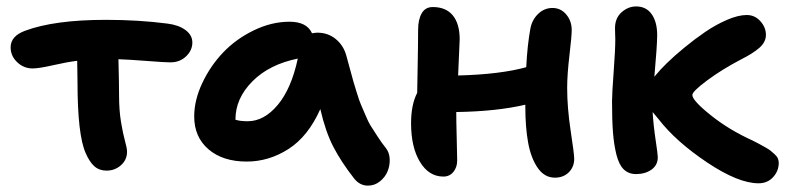

<svg xmlns="http://www.w3.org/2000/svg" viewBox="-20 -543 2461 600"><path d="M313 -9.8Q290.5 -9.8 275.1 -23.2Q259.8 -36.6 248 -64Q222.2 -120.6 222.2 -287.1Q222.2 -300.3 221.7 -322.3Q221.2 -344.2 221.2 -353Q189.5 -349.1 145.5 -339.1Q101.6 -329.1 82 -329.1Q54.2 -329.1 33.7 -348.6Q13.2 -368.2 13.2 -395Q13.2 -430.2 58.1 -446.8Q149.9 -481 311 -481Q413.6 -481 503.9 -469.2Q538.6 -464.8 559.8 -449Q581.1 -433.1 581.1 -410.2Q581.1 -385.7 561.5 -366.9Q542 -348.1 512.2 -348.1Q495.6 -348.1 439 -352.5Q382.3 -356.9 350.1 -357.9Q352.1 -283.7 352.1 -244.1Q352.1 -198.2 358.2 -161.6Q364.3 -125 370.6 -102.5Q377 -80.1 377 -68.8Q377 -43.5 357.9 -26.6Q338.9 -9.8 313 -9.8Z M751 -38.1Q676.3 -38.1 631.6 -76.4Q586.9 -114.7 586.9 -179.2Q586.9 -230 612.1 -283.4Q637.2 -336.9 677.5 -379.2Q717.8 -421.4 773.2 -448.2Q828.6 -475.1 884.8 -475.1Q939 -475.1 955.1 -439Q966.8 -440.9 971.7 -440.9Q1004.9 -440.9 1029.1 -421.1Q1053.2 -401.4 1062 -370.1Q1064 -363.8 1073.2 -329.1Q1082.5 -294.4 1084.5 -287.8Q1086.4 -281.2 1095 -253.4Q1103.5 -225.6 1107.9 -216.3Q1112.3 -207 1121.6 -184.3Q1130.9 -161.6 1139.4 -148.4Q1147.9 -135.3 1159.9 -116.5Q1171.9 -97.7 1186 -80.1Q1196.8 -66.4 1197.8 -46.1Q1198.7 -25.9 1191.2 -7.6Q1183.6 10.7 1167.2 23.9Q1150.9 37.1 1129.9 37.1Q1104.5 37.1 1086.9 15.1Q1046.4 -36.6 1021.7 -84.2Q997.1 -131.8 981 -202.1Q942.9 -116.7 881.6 -77.4Q820.3 -38.1 751 -38.1ZM715.8 -169.9V-168.9Q730 -164.1 753.9 -164.1Q805.2 -164.1 847.9 -215.1Q890.6 -266.1 910.6 -359.9Q821.3 -341.8 768.6 -288.6Q715.8 -235.4 715.8 -169.9Z M1365.7 8.8Q1320.3 8.8 1292.5 -36.9Q1264.6 -82.5 1264.6 -158.2Q1264.6 -215.8 1283.7 -252.9Q1284.2 -276.4 1284.9 -317.9Q1285.6 -359.4 1286.1 -391.8Q1286.6 -424.3 1286.6 -450.2Q1286.6 -481.9 1297.9 -501.5Q1309.1 -521 1332.5 -521Q1373.5 -521 1395 -494.9Q1416.5 -468.8 1416.5 -419.9Q1416.5 -409.7 1411.6 -307.1Q1543 -310.5 1624.5 -333Q1627.9 -402.3 1637.7 -455.1Q1643.1 -481.9 1662.1 -500Q1681.2 -518.1 1706.5 -518.1Q1732.4 -518.1 1749.5 -497.8Q1766.6 -477.5 1766.6 -449.2Q1766.6 -429.7 1759.5 -370.1Q1752.4 -310.5 1752.4 -268.1Q1752.4 -206.1 1763.4 -133.8Q1774.4 -61.5 1774.4 -46.9Q1774.4 -21.5 1757.6 -4.6Q1740.7 12.2 1713.9 12.2Q1681.6 12.2 1660.4 -18.3Q1639.2 -48.8 1630.4 -97.2Q1621.6 -145.5 1621.6 -210.9V-215.8Q1532.2 -194.8 1405.8 -192.9Q1405.8 -162.6 1407.2 -112.8Q1408.7 -63 1408.7 -42Q1408.7 -20 1396.7 -5.6Q1384.8 8.8 1365.7 8.8Z M1967.8 1Q1944.3 1 1929.2 -13.7Q1914.1 -28.3 1906.2 -60.1Q1898.4 -91.8 1895.5 -129.9Q1892.6 -168 1892.6 -226.1Q1892.6 -250 1897.7 -318.8Q1902.8 -387.7 1902.8 -419.9Q1902.8 -425.3 1902.3 -437Q1901.9 -448.7 1901.9 -455.1Q1901.9 -486.3 1922.4 -504.6Q1942.9 -522.9 1967.8 -522.9Q1999.5 -522.9 2016.6 -498.5Q2033.7 -474.1 2033.7 -433.1Q2033.7 -402.3 2024.9 -303.2Q2025.9 -304.2 2027.8 -306.6Q2029.8 -309.1 2030.8 -310.1Q2042 -324.2 2064.2 -345.9Q2086.4 -367.7 2118.4 -394Q2150.4 -420.4 2183.6 -443.1Q2216.8 -465.8 2252 -481Q2287.1 -496.1 2313.5 -496.1Q2338.9 -496.1 2356.2 -476.8Q2373.5 -457.5 2373.5 -434.1Q2373.5 -411.6 2353.3 -393.8Q2333 -376 2296.9 -357.9Q2235.4 -325.7 2189.5 -291.5Q2143.6 -257.3 2143.6 -246.1Q2143.6 -229 2200.9 -183.1Q2258.3 -137.2 2331.5 -104Q2347.2 -96.2 2352.3 -93.3Q2357.4 -90.3 2370.4 -83.3Q2383.3 -76.2 2388.4 -71.8Q2393.6 -67.4 2400.9 -60.8Q2408.2 -54.2 2410.9 -47.6Q2413.6 -41 2413.6 -34.2Q2413.6 -8.8 2396 10.5Q2378.4 29.8 2350.6 29.8Q2287.1 29.8 2189.7 -35.4Q2092.3 -100.6 2038.6 -169.9Q2025.9 -184.6 2019.5 -192.9Q2022 -150.9 2028.8 -105.7Q2035.6 -60.5 2035.6 -51.8Q2035.6 -26.9 2015.9 -12.9Q1996.1 1 1967.8 1Z"/></svg>

Font: Shantell Sans Irregular
Style: Regular
Weight: 600
Designer: Stephen Nixon, Anya Danilova, Shantell Martin
Foundry: Arrow Type
Version: Version 1.006;[9816181b4]